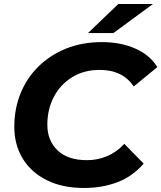

<svg xmlns="http://www.w3.org/2000/svg" viewBox="-20 -921 801 953"><path d="M397 12Q290 12 212.5 -26.5Q135 -65 93 -133.5Q51 -202 51 -292Q51 -381 82 -457.5Q113 -534 171 -591Q229 -648 308.5 -680Q388 -712 486 -712Q579 -712 651.5 -680Q724 -648 761 -588L644 -492Q617 -532 575 -553Q533 -574 475 -574Q396 -574 337.5 -537.5Q279 -501 247 -439.5Q215 -378 215 -302Q215 -223 266 -174.5Q317 -126 411 -126Q464 -126 511 -145.5Q558 -165 597 -207L693 -109Q638 -45 562.5 -16.5Q487 12 397 12ZM417 -757 567 -901H739L543 -757Z"/></svg>

Font: Montserrat
Style: Bold Italic
Weight: 700
Italic angle: -11.3°
Designer: Julieta Ulanovsky
Foundry: Julieta Ulanovsky
Version: Version 9.000; ttfautohint (v1.8.4.7-5d5b)